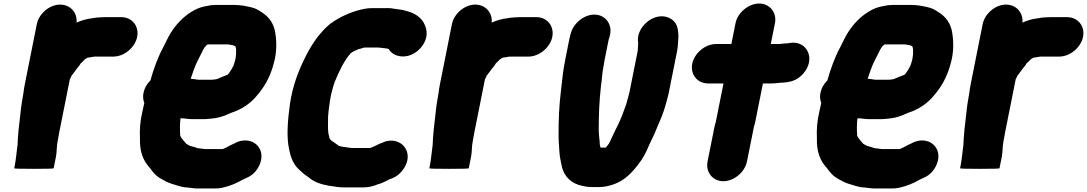

<svg xmlns="http://www.w3.org/2000/svg" viewBox="-20 -829 6148 1086"><path d="M188.1 -692 120.3 -352C117.2 -336.7 114.6 -320.3 112.5 -303C105.1 -259.3 99.6 -229.5 95.9 -190C88 -125.4 81 -65.4 79 -5L78 0C73 36.3 70.2 74 63.2 109L60.4 123C60 125 96.8 126 170.8 126C245.5 126 283 125 283.4 123L296.2 59C302.4 27.9 299.6 2 305.8 -29C308.5 -45.7 311.5 -62.7 315 -80L375.1 -381C379.2 -388 382.5 -394.5 385.3 -402C385.9 -402 386.3 -402.3 386.5 -403C394.6 -413.7 400.9 -422 405.4 -428C413.5 -441.4 428.5 -454.9 437 -471C445 -477.7 451.8 -484.5 459.4 -493C466.4 -497.7 471.7 -501 475.4 -503H476.4L490.8 -505L508.4 -508C511.1 -508 513.8 -508.3 516.6 -509H621.6C682.2 -509 743.8 -560.1 755.9 -620.5C767.9 -680.9 726.7 -732 666.1 -732H571.1C553.1 -732 537.9 -730.3 520.5 -729L503.9 -726C468.8 -722.2 440.4 -713.5 412.9 -701C418.8 -755.8 379.2 -803 320.3 -803C260 -803 200.1 -752 188.1 -692Z M1312.2 -497C1309.9 -485.4 1305.5 -472.8 1302.2 -462L1301.8 -460C1295.2 -447.5 1290.6 -437.5 1283.2 -427L1276.9 -418C1274.4 -414.4 1269 -405 1263.9 -405C1243.5 -396.5 1227.3 -391.1 1207.3 -382C1205.1 -381.3 1203.7 -381 1203.1 -381C1195.8 -379.8 1186.1 -378 1177.5 -378H1100.5C1089.4 -380.9 1074.9 -381.5 1063.5 -383C1061.5 -383 1059.9 -383.3 1058.7 -384C1064.4 -399.3 1069.8 -415 1075 -431C1089.1 -471.2 1103.8 -496 1121 -531C1129.9 -549.4 1137.8 -565 1151 -576L1157.4 -578H1268.4C1282.3 -576.4 1289.9 -574.1 1302.2 -572C1305.1 -570 1308.4 -568 1312 -566C1314.7 -552.6 1317 -551 1315.4 -543C1316.1 -529.7 1315.3 -512.6 1312.2 -497ZM1096.7 237H1198.7C1210.7 237 1223.3 235.7 1236.5 233C1277.5 224.3 1317.9 207.8 1351.5 188C1359.5 184.7 1366.5 181.3 1372.5 178C1405.8 164.8 1430.6 140.1 1445.9 108C1478.6 39.6 1445.1 -15.2 1397.5 -30C1367.1 -39.4 1333.5 -34.1 1304.4 -17L1295.6 -13C1278 -6 1261.9 6.2 1242.4 13C1241.1 13 1240 13.3 1239.2 14H1137.2C1123.7 12.5 1112.8 10.2 1097.2 9C1087.8 4.9 1076.6 2 1065.2 -1C1052 -3.8 1043.4 -10.3 1033.2 -16L1031.6 -18L1017.8 -34C1011.2 -42.3 1004.4 -50.5 1000 -60C1000.1 -60.7 999.9 -61.3 999.4 -62C997.3 -90.3 996.9 -127.3 1000.9 -160C1023.6 -160 1044.4 -155 1067.9 -155H1132.9C1152.8 -155 1174.6 -158.3 1191.9 -160C1217.4 -163.3 1246.1 -172.4 1267.3 -182C1270.4 -184 1273.7 -185.3 1277.1 -186C1282.3 -188.7 1286.7 -190.7 1290.3 -192C1346.5 -209.6 1398.6 -245.1 1433.7 -289C1474 -335.5 1507 -391.2 1526.4 -463C1547.4 -531.9 1544.8 -595.9 1536.8 -645C1528.9 -696.4 1500.2 -735.4 1459.7 -760C1439.7 -772.7 1424.7 -783 1399.3 -788C1370.9 -794.6 1342.2 -801 1304.9 -801H1198.9C1182.2 -801 1165.5 -799 1148.7 -795C1141.6 -793 1135.4 -791.7 1129.9 -791C1106.9 -785.7 1083.9 -775.7 1060.9 -761C1014.8 -732.2 975.8 -691.1 945.2 -642C931.1 -619.8 915.9 -585.2 903 -561C873.9 -507.8 848.7 -438.4 830.7 -374C809.9 -353.3 796.9 -330 791.7 -304C787.6 -283.3 789.1 -264.3 796.3 -247C792.2 -229.7 788.7 -214 785.9 -200C771.9 -141.1 769.6 -96.2 771.6 -48C769.4 31 789.7 80.1 829.4 123L842.1 140C857.5 159.3 871.6 172.2 894.3 184L908.7 192C926.5 202.6 946.7 209.8 968.9 216C991.2 222.8 1017.1 232 1045.7 232C1061.6 233.8 1077.7 237 1096.7 237Z M2039.8 -560H2121.8L2140.4 -558C2148.7 -557.2 2158.4 -555 2165.8 -555C2169 -554.3 2173.1 -553.3 2178.2 -552L2179 -551C2192.1 -529.7 2212.1 -516.5 2239.1 -511.5C2301.7 -499.9 2361.2 -544.1 2383.3 -595C2398.3 -629.8 2394.8 -659.6 2383.1 -687C2366.6 -729 2327.2 -755.2 2275.3 -768L2256.3 -773C2243 -775.3 2227.8 -777.4 2212.5 -779L2194.1 -782C2181 -783.3 2168.1 -783.7 2155.3 -783H2084.3C2071.6 -783 2059.1 -782 2046.7 -780C1982.7 -768.4 1922.7 -743.2 1871.9 -711C1839.1 -691 1814.7 -665.8 1788.8 -635C1758.5 -600.1 1726.3 -546.9 1703.8 -500C1666.3 -423.7 1634.2 -340 1619.9 -240C1607.1 -145.4 1599.5 -54.9 1615.6 17C1618.4 26.3 1620.4 34.7 1621.6 42C1630.9 78.5 1648 109.4 1673.6 132C1688.4 146.7 1703.2 159.4 1721.9 171C1753.2 198.6 1789.5 212.5 1841.7 222C1874 225 1897.8 232.6 1933.9 231H2036.9C2067.2 231 2094.4 223.2 2118.5 213C2133.7 209.4 2146.7 203.3 2164.1 195C2170.9 191 2177.2 187.7 2183.1 185C2215.5 174.9 2240.8 157.6 2261.4 128C2307 62.9 2283 2.2 2241.2 -21C2216 -35 2188.1 -37.3 2157.6 -28C2134.9 -19 2116.7 -11.8 2095.2 -1C2090.1 3.3 2079.5 5.2 2073.4 8H1969.4L1951.8 6C1939.8 4.6 1929.9 2.3 1916.8 1L1907.2 -1C1903.5 -2.3 1899.7 -3.3 1895.8 -4L1895 -5C1884 -13.4 1871.1 -22.8 1860 -30H1859C1855.1 -34 1850.9 -38 1846.4 -42C1845.8 -44 1845.2 -44.8 1844.2 -46C1842.6 -54.7 1840.2 -64.7 1837.2 -76C1833.5 -103.8 1836.1 -139.7 1835.7 -169C1838 -202.4 1844.4 -252.6 1852.3 -292C1856.3 -307.4 1866.2 -348.8 1872.7 -364C1895.8 -422 1927.6 -488.5 1964.6 -529C1968.6 -532.4 1986.1 -542 1992.6 -544C1999.1 -547 2009.5 -553 2016.4 -553C2022.7 -555.5 2033.2 -557 2039.8 -560Z M2536.1 -692 2468.3 -352C2465.2 -336.7 2462.6 -320.3 2460.5 -303C2453.1 -259.3 2447.6 -229.5 2443.9 -190C2436 -125.4 2429 -65.4 2427 -5L2426 0C2421 36.3 2418.2 74 2411.2 109L2408.4 123C2408 125 2444.8 126 2518.8 126C2593.5 126 2631 125 2631.4 123L2644.2 59C2650.4 27.9 2647.6 2 2653.8 -29C2656.5 -45.7 2659.5 -62.7 2663 -80L2723.1 -381C2727.2 -388 2730.5 -394.5 2733.3 -402C2733.9 -402 2734.3 -402.3 2734.5 -403C2742.6 -413.7 2748.9 -422 2753.4 -428C2761.5 -441.4 2776.5 -454.9 2785 -471C2793 -477.7 2799.8 -484.5 2807.4 -493C2814.4 -497.7 2819.7 -501 2823.4 -503H2824.4L2838.8 -505L2856.4 -508C2859.1 -508 2861.8 -508.3 2864.6 -509H2969.6C3030.2 -509 3091.8 -560.1 3103.9 -620.5C3115.9 -680.9 3074.7 -732 3014.1 -732H2919.1C2901.1 -732 2885.9 -730.3 2868.5 -729L2851.9 -726C2816.8 -722.2 2788.4 -713.5 2760.9 -701C2766.8 -755.8 2727.2 -803 2668.3 -803C2608 -803 2548.1 -752 2536.1 -692Z M3524.7 -249C3523.5 -243 3521.6 -237 3519.1 -231C3506.4 -194 3491.3 -155.2 3473.8 -119C3461.4 -96.6 3443.5 -55.7 3431 -30C3424.7 -15.2 3417 -6.9 3408.4 3C3408.3 3.7 3407.7 4.7 3406.8 6H3376.8C3374.3 -4 3371.3 -13.7 3372 -25C3369.5 -54.5 3365.9 -73.3 3366.6 -108C3367.1 -185.4 3369.2 -252 3379.1 -341C3386.6 -395.2 3385.2 -411.8 3394.2 -457C3396.6 -472.3 3398.9 -485.3 3401 -496L3422.8 -605C3423 -606.3 3423.9 -609 3425.4 -613L3428.8 -625C3446.8 -687.5 3407.5 -741 3351.4 -746C3289.3 -751.6 3227.3 -701.4 3209.8 -645L3206.6 -634C3203.8 -623.3 3201.5 -613.7 3199.8 -605L3178 -496C3164.7 -429.4 3161.6 -392 3153.9 -325C3141.9 -227.5 3139.3 -151.9 3139.4 -67C3139.4 -24.6 3142.6 -3.7 3144.4 33C3145.9 62.7 3154.6 92.4 3159.2 119C3173.3 170.3 3211.7 209.8 3272.7 222L3296.7 227C3309.1 228.3 3321.6 229 3334.3 229H3370.3C3397.5 229 3422.4 222.7 3443.9 216C3497.1 199.4 3537.8 165.3 3572.4 123C3596.4 94.7 3617.7 65.4 3635.4 28C3645.3 6.5 3660.2 -29.2 3670.8 -49C3681.5 -69.1 3695.3 -106.2 3706 -130C3716.7 -152.5 3722.4 -169.9 3731.7 -194C3742.8 -225 3751.7 -260.4 3760.9 -295L3809 -536C3812.5 -553.7 3814.8 -569.9 3814.8 -585L3816.4 -603C3816.2 -609 3816.5 -615.3 3817.2 -622C3816.5 -669.4 3809.2 -702 3773.8 -723C3717.4 -756.4 3648.6 -724.5 3614.4 -678C3592 -647.6 3584.5 -615.4 3589.8 -585L3589.4 -583L3589 -571L3587.8 -555C3587.5 -550.3 3587.3 -546 3587.2 -542L3539.7 -304C3534.8 -287.3 3529.3 -266.3 3524.7 -249Z M4140.3 -698 4116.8 -580H4029.8C3969.2 -580 3907.6 -528.9 3895.5 -468.5C3883.5 -408.1 3924.7 -357 3985.3 -357H4072.3L4028.5 -138C4025.2 -128 4022.7 -118.7 4021 -110L3982.2 84C3970.1 144.5 4011 196 4071.4 196C4131.8 196 4193.1 144.5 4205.2 84L4244.4 -112C4247.8 -122.7 4250.5 -132.7 4252.3 -142L4295.3 -357H4343.3C4353.9 -357 4364.7 -357.7 4375.7 -359L4392.1 -361C4404.1 -361 4416.9 -362 4430.7 -364L4442.1 -366C4473.1 -371.3 4500 -386.7 4522.8 -412C4597.2 -495 4544.5 -602.7 4447 -586L4436.6 -584C4426.6 -584 4416.5 -583.3 4406.2 -582L4389.8 -580H4339.8L4363.3 -698C4375.3 -757.7 4333.9 -809 4274 -809C4214.1 -809 4152.3 -757.7 4140.3 -698Z M5141.2 -497C5138.9 -485.4 5134.5 -472.8 5131.2 -462L5130.8 -460C5124.2 -447.5 5119.6 -437.5 5112.2 -427L5105.9 -418C5103.4 -414.4 5098 -405 5092.9 -405C5072.5 -396.5 5056.3 -391.1 5036.3 -382C5034.1 -381.3 5032.7 -381 5032.1 -381C5024.8 -379.8 5015.1 -378 5006.5 -378H4929.5C4918.4 -380.9 4903.9 -381.5 4892.5 -383C4890.5 -383 4888.9 -383.3 4887.7 -384C4893.4 -399.3 4898.8 -415 4904 -431C4918.1 -471.2 4932.8 -496 4950 -531C4958.9 -549.4 4966.8 -565 4980 -576L4986.4 -578H5097.4C5111.3 -576.4 5118.9 -574.1 5131.2 -572C5134.1 -570 5137.4 -568 5141 -566C5143.7 -552.6 5146 -551 5144.4 -543C5145.1 -529.7 5144.3 -512.6 5141.2 -497ZM4925.7 237H5027.7C5039.7 237 5052.3 235.7 5065.5 233C5106.5 224.3 5146.9 207.8 5180.5 188C5188.5 184.7 5195.5 181.3 5201.5 178C5234.8 164.8 5259.6 140.1 5274.9 108C5307.6 39.6 5274.1 -15.2 5226.5 -30C5196.1 -39.4 5162.5 -34.1 5133.4 -17L5124.6 -13C5107 -6 5090.9 6.2 5071.4 13C5070.1 13 5069 13.3 5068.2 14H4966.2C4952.7 12.5 4941.8 10.2 4926.2 9C4916.8 4.9 4905.6 2 4894.2 -1C4881 -3.8 4872.4 -10.3 4862.2 -16L4860.6 -18L4846.8 -34C4840.2 -42.3 4833.4 -50.5 4829 -60C4829.1 -60.7 4828.9 -61.3 4828.4 -62C4826.3 -90.3 4825.9 -127.3 4829.9 -160C4852.6 -160 4873.4 -155 4896.9 -155H4961.9C4981.8 -155 5003.6 -158.3 5020.9 -160C5046.4 -163.3 5075.1 -172.4 5096.3 -182C5099.4 -184 5102.7 -185.3 5106.1 -186C5111.3 -188.7 5115.7 -190.7 5119.3 -192C5175.5 -209.6 5227.6 -245.1 5262.7 -289C5303 -335.5 5336 -391.2 5355.4 -463C5376.4 -531.9 5373.8 -595.9 5365.8 -645C5357.9 -696.4 5329.2 -735.4 5288.7 -760C5268.7 -772.7 5253.7 -783 5228.3 -788C5199.9 -794.6 5171.2 -801 5133.9 -801H5027.9C5011.2 -801 4994.5 -799 4977.7 -795C4970.6 -793 4964.4 -791.7 4958.9 -791C4935.9 -785.7 4912.9 -775.7 4889.9 -761C4843.8 -732.2 4804.8 -691.1 4774.2 -642C4760.1 -619.8 4744.9 -585.2 4732 -561C4702.9 -507.8 4677.7 -438.4 4659.7 -374C4638.9 -353.3 4625.9 -330 4620.7 -304C4616.6 -283.3 4618.1 -264.3 4625.3 -247C4621.2 -229.7 4617.7 -214 4614.9 -200C4600.9 -141.1 4598.6 -96.2 4600.6 -48C4598.4 31 4618.7 80.1 4658.4 123L4671.1 140C4686.5 159.3 4700.6 172.2 4723.3 184L4737.7 192C4755.5 202.6 4775.7 209.8 4797.9 216C4820.2 222.8 4846.1 232 4874.7 232C4890.6 233.8 4906.7 237 4925.7 237Z M5538.1 -692 5470.3 -352C5467.2 -336.7 5464.6 -320.3 5462.5 -303C5455.1 -259.3 5449.6 -229.5 5445.9 -190C5438 -125.4 5431 -65.4 5429 -5L5428 0C5423 36.3 5420.2 74 5413.2 109L5410.4 123C5410 125 5446.8 126 5520.8 126C5595.5 126 5633 125 5633.4 123L5646.2 59C5652.4 27.9 5649.6 2 5655.8 -29C5658.5 -45.7 5661.5 -62.7 5665 -80L5725.1 -381C5729.2 -388 5732.5 -394.5 5735.3 -402C5735.9 -402 5736.3 -402.3 5736.5 -403C5744.6 -413.7 5750.9 -422 5755.4 -428C5763.5 -441.4 5778.5 -454.9 5787 -471C5795 -477.7 5801.8 -484.5 5809.4 -493C5816.4 -497.7 5821.7 -501 5825.4 -503H5826.4L5840.8 -505L5858.4 -508C5861.1 -508 5863.8 -508.3 5866.6 -509H5971.6C6032.2 -509 6093.8 -560.1 6105.9 -620.5C6117.9 -680.9 6076.7 -732 6016.1 -732H5921.1C5903.1 -732 5887.9 -730.3 5870.5 -729L5853.9 -726C5818.8 -722.2 5790.4 -713.5 5762.9 -701C5768.8 -755.8 5729.2 -803 5670.3 -803C5610 -803 5550.1 -752 5538.1 -692Z"/></svg>

Font: Smoothie
Style: BlkIt
Weight: 900
Foundry: Cannot Into Space Fonts
Version: Version 0.8